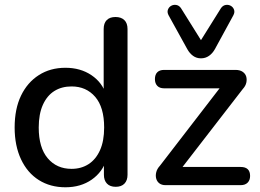

<svg xmlns="http://www.w3.org/2000/svg" viewBox="-20 -784 1099 813"><path d="M257 9Q193 9 144.5 -21.5Q96 -52 69 -109.5Q42 -167 42 -244Q42 -323 69 -379Q96 -435 144.5 -466Q193 -497 257 -497Q321 -497 367.5 -465.5Q414 -434 430 -381H419V-661Q419 -686 432 -699Q445 -712 469 -712Q493 -712 506.5 -699Q520 -686 520 -661V-44Q520 -20 507 -6.5Q494 7 470 7Q446 7 433 -6.5Q420 -20 420 -44V-132L431 -110Q415 -56 368.5 -23.5Q322 9 257 9ZM283 -69Q324 -69 355 -89Q386 -109 403.5 -148Q421 -187 421 -244Q421 -330 383 -374Q345 -418 283 -418Q241 -418 210 -398.5Q179 -379 161.5 -340Q144 -301 144 -244Q144 -159 182 -114Q220 -69 283 -69ZM681 0Q665 0 655 -7.5Q645 -15 641.5 -27.5Q638 -40 641.5 -54.5Q645 -69 657 -82L929 -435V-410H675Q656 -410 646 -420.5Q636 -431 636 -449Q636 -468 646 -478Q656 -488 675 -488H977Q996 -488 1007.5 -480Q1019 -472 1022.5 -460Q1026 -448 1023 -434Q1020 -420 1008 -407L732 -50V-77H999Q1039 -77 1039 -39Q1039 -21 1028.5 -10.5Q1018 0 999 0ZM831 -537Q812 -537 797.5 -547.5Q783 -558 773 -576L694 -719Q687 -732 691 -743Q695 -754 705 -759.5Q715 -765 726.5 -763Q738 -761 746 -750L831 -614L916 -750Q924 -761 935.5 -763Q947 -765 957 -759.5Q967 -754 971 -743Q975 -732 968 -719L890 -576Q880 -558 865 -547.5Q850 -537 831 -537Z"/></svg>

Font: Nunito ExtraLight SemiBold
Style: Regular
Weight: 600
Version: Version 3.602